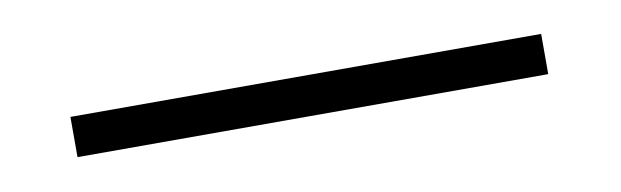

<svg xmlns="http://www.w3.org/2000/svg" viewBox="-22 30 556 172"><g transform="rotate(-10 255.5 115.5)"><path d="M41 133.8V97.2H469.2V133.8Z"/></g></svg>

Font: Wesal
Style: Regular
Weight: 300
Designer: Ahmed zaza
Foundry: Ahmed zaza
Version: Version 2.01